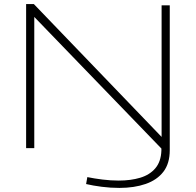

<svg xmlns="http://www.w3.org/2000/svg" viewBox="-20 -726 960 941"><path d="M108 0V-706H146L772 -55V-700H812V10Q812 75 781 115.5Q750 156 694 175.5Q638 195 565 195Q522 195 479 189.5Q436 184 402 176L408 142Q442 149 482.5 154Q523 159 562 159Q621 159 667.5 145Q714 131 741.5 98.5Q769 66 771 12V2L148 -643V0Z"/></svg>

Font: Georama Extended ExtraLight
Style: Regular
Weight: 200
Width: 7
Designer: Jean-Baptiste Levee
Foundry: Production Type
Version: Version 1.000